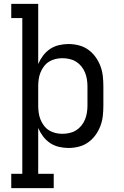

<svg xmlns="http://www.w3.org/2000/svg" viewBox="-20 -755 640 990"><path d="M38 215V141H95V-662H38V-735H177V-425Q187 -448 202 -468Q217 -488 237.5 -502Q258 -516 283 -522Q308 -528 333 -528Q359 -528 385.5 -521.5Q412 -515 434 -499.5Q456 -484 472 -462Q488 -440 497.5 -415Q507 -390 510 -363.5Q513 -337 513 -310V-210Q513 -183 510 -156.5Q507 -130 497.5 -105Q488 -80 472 -58Q456 -36 434 -20.5Q412 -5 385.5 1.5Q359 8 333 8Q308 8 283 2Q258 -4 237.5 -18Q217 -32 202 -52Q187 -72 177 -95V141H257V215ZM301 -65Q319 -65 337.5 -69Q356 -73 371.5 -82.5Q387 -92 399 -106.5Q411 -121 418 -138Q425 -155 428 -173.5Q431 -192 431 -210V-310Q431 -328 428 -346.5Q425 -365 418 -382Q411 -399 399 -413.5Q387 -428 371.5 -437.5Q356 -447 337.5 -451Q319 -455 301 -455Q283 -455 265 -450.5Q247 -446 232 -436.5Q217 -427 206 -412Q195 -397 188.5 -380.5Q182 -364 179.5 -346Q177 -328 177 -310V-210Q177 -192 179.5 -174Q182 -156 188.5 -139.5Q195 -123 206 -108Q217 -93 232 -83.5Q247 -74 265 -69.5Q283 -65 301 -65Z"/></svg>

Font: Iosevka Plex Etoile
Style: Regular
Weight: 400
Designer: Belleve Invis
Foundry: Belleve Invis
Version: Version 25.1.1; ttfautohint (v1.8.4)